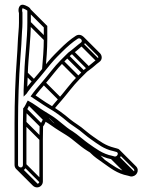

<svg xmlns="http://www.w3.org/2000/svg" viewBox="-20 -687 654 825"><path d="M57.5 22V-159C57.5 -249.1 60.9 -351 67.5 -436.4C71.2 -484.1 72.6 -507.7 74.5 -549.7C75.8 -564.4 76.5 -577.4 76.5 -589V-633.5C73.3 -641 75.8 -651.1 77.3 -651.8C80.2 -651 94.2 -644.3 97.5 -641.3V-589C97.5 -518 86.7 -444.9 84.5 -371.7C83.8 -349.5 82.8 -325.7 81.5 -300.4V-300.2L81.5 -271.9L94.3 -284.7C96.2 -286.6 98.5 -290.9 98.7 -291.5C122.1 -323.1 147.4 -349.4 171.9 -380.4C187.9 -400.6 208.5 -425.9 225.8 -443.2L248.3 -465.7C268.1 -485.5 292.1 -506.6 314 -520.7C324.8 -527.6 339.1 -511.4 326.7 -503.2C310.9 -491.8 301.2 -482.1 285.4 -469.9C277.1 -464.4 269.8 -458.1 263.4 -451L240.7 -428.3C213.3 -401 186.9 -364.3 162.3 -335.9C144.7 -315.6 126.7 -294.9 111.4 -272.8C137.5 -256.5 158.3 -240.7 185.2 -224.5C217.8 -206.2 244.4 -186.2 271.1 -163.3C281.6 -154.3 293.8 -147.3 303.6 -139.9L320.7 -127.9C339 -113.6 350.8 -102.3 371.7 -87.8C399.7 -68.4 425.8 -46.3 467.3 -37.7L478.5 -34.6C492.6 -32.7 485.2 -13.4 473.4 -14.4L462.7 -17.3C419.6 -25.9 391.9 -48.5 359.3 -71.1C338.8 -85.8 328.5 -96 308.4 -111.1L291.2 -123.2C259.2 -141.9 235.7 -168.8 202 -189.9C180.1 -203.5 157.6 -216.8 138.9 -230.5C126.7 -239.6 113.2 -247.3 99.3 -255.1C92 -242.9 86.5 -227 79.6 -221.8C78.9 -199.4 78.5 -177.4 78.5 -160V22C78.5 27.6 75 32.5 69.8 32.5C63.8 32.5 57.5 27.9 57.5 22ZM52.5 -437.6C45.9 -351.4 42.5 -249.7 42.5 -159V22C42.5 35.9 54.7 47.5 68.5 47.5C82.7 47.5 93.5 35.4 93.5 22V-160C93.5 -175.8 93.8 -193.6 94.4 -214.6C99 -219.4 102.4 -227.5 105.3 -234.5C112.8 -230.1 122.5 -224 130.1 -218.5C149.6 -204.1 172.4 -190.7 194 -177.1C225.6 -157.4 249.4 -131.7 282.8 -110.8L299.6 -98.9C318.6 -84.7 329 -74.1 350.7 -58.9C382 -36.9 411.1 -11.8 459.4 -2.7L470.5 0.4C495.2 4 511.1 -25.6 493.7 -43.1C490.4 -46.4 488.8 -47.8 481 -49.5L470.7 -52.3C432.6 -61.8 410.2 -79.5 380.3 -100.2C360.1 -114.1 348.8 -125 329.6 -139.9L329.5 -140L312.4 -152.1C301.8 -159.5 289.8 -167.1 280.9 -174.7C253.8 -197.9 225.7 -218.4 192.8 -237.5C171 -250 154.8 -262.8 132.7 -277.1C144.6 -293.1 159.6 -309.9 173.7 -326.1C198.9 -355.2 225.2 -391.6 251.3 -417.7L274.4 -440.8C280 -447.1 286.6 -452.7 294.2 -457.8C311.6 -469 321 -480.6 335.3 -490.8C364.2 -510.1 332.6 -550.1 306 -533.3C282.5 -518.5 258.5 -497.1 237.7 -476.3L215.2 -453.8C197.2 -435.8 176.1 -409.9 160.1 -389.6C140 -364.2 118.2 -340.9 97.2 -314.3C98.1 -332.7 99 -353.5 99.5 -371.3C101.6 -443.2 112.5 -516.5 112.5 -589V-643C112.5 -656 88.1 -664.7 81.2 -666.3C62.5 -670.7 55.7 -647.6 61.5 -630.6V-589C61.5 -578 60.8 -565.2 59.5 -550.7C55.7 -508.4 56.2 -485.6 52.5 -437.6ZM63.2 45.3 133.9 116 144.5 105.4 73.8 34.7ZM80.7 27.3 151.4 98 162 87.4 91.3 16.7ZM80.7 -154.7 151.4 -84 162 -94.6 91.3 -165.3ZM81.7 -212.7 152.4 -142 163 -152.6 92.3 -223.3ZM96.7 -239.7 167.4 -169 178 -179.6 107.3 -250.3ZM129.2 -219.2 199.9 -148.5 210.5 -159.1 139.8 -229.8ZM192.7 -178.2 263.4 -107.5 274 -118.1 203.3 -188.8ZM349.7 -59.7 420.4 11 431 0.4 360.3 -70.3ZM455.7 -4.7 526.4 66 537 55.4 466.3 -15.3ZM466.7 -1.7 537.4 69 548 58.4 477.3 -12.3ZM480.7 -4.7 551.4 66 562 55.4 491.3 -15.3ZM162.7 -325.7 233.4 -255 244 -265.6 173.3 -336.3ZM240.7 -417.7 311.4 -347 322 -357.6 251.3 -428.3ZM263.7 -440.7 334.4 -370 345 -380.6 274.3 -451.3ZM284.7 -458.7 355.4 -388 366 -398.6 295.3 -469.3ZM325.7 -491.7 396.4 -421 407 -431.6 336.3 -502.3ZM83.7 -294.7 87.5 -290.8 98.1 -301.5 94.3 -305.3ZM86.7 -366.2 120.7 -332.2 131.3 -342.8 97.3 -376.8ZM99.7 -583.7 170.4 -513 181 -523.6 110.3 -594.3ZM99.7 -637.7 168.2 -569.2 168.2 -518.3C168.2 -475.6 164.3 -432.2 160.7 -388.5L175.7 -387.3C179.3 -430.9 183.2 -474.7 183.2 -518.3L183.2 -575.4L110.3 -648.3ZM328 -518.7 398.7 -448C403.4 -443.2 404.1 -437.1 397.5 -432.5C381.5 -421.3 371.9 -411.4 356.1 -399.2C347.8 -393.6 340.5 -387.3 334.1 -380.3L311.4 -357.6C284.1 -330.2 257.7 -293.6 233 -265.2C222 -252.5 210.3 -239.4 199.6 -226L211.3 -216.6C221.7 -229.6 233.2 -242.5 244.4 -255.4C269.6 -284.5 295.9 -320.9 322 -347L345.2 -370.1C350.7 -376.4 357.3 -382 364.9 -387C382 -398.9 391.6 -409.9 406 -420.1C421.5 -430.5 419 -448.9 409.3 -458.6L338.6 -529.3ZM483 -32.5 553.8 38.2C561.6 46 553.6 57.1 544.1 56.3L533.4 53.4C490.4 45.2 462.5 22 430 -0.4C409.8 -14.9 398.6 -25.7 379.6 -40L309.3 -110.3L298.7 -99.7L369.8 -28.6C386.9 -11.5 399.7 -3.7 421.4 11.8C452.8 33.6 481.8 58.9 530.1 68L541.2 71.1C565.7 74 582.2 45.4 564.4 27.6L493.7 -43.1ZM282.6 -112.6C263.2 -125.7 231 -144.2 209.6 -159.8C197.4 -168.8 183.9 -176.6 170 -184.4C162.7 -172.2 157.2 -156.3 150.3 -151.1C149.6 -128.7 149.2 -106.7 149.2 -89.3V92.7C149.2 98.3 144.4 103.2 139.2 103.2C136.5 103.2 133.6 101.9 131.4 99.7L60.7 29L50.1 39.6L120.8 110.3C125.5 115 132 118.2 139.2 118.2C153.4 118.2 164.2 106.2 164.2 92.7V-89.3C164.2 -105.1 164.5 -122.9 165.1 -143.9C169.7 -148.7 173.1 -156.8 176 -163.8C183.5 -159.4 193.2 -153.3 200.8 -147.7C220.3 -133.4 243.1 -120 264.7 -106.4C296.3 -86.7 320.3 -60.8 353.7 -39.9L409.6 -5L292.3 -122.3Z"/></svg>

Font: CiSf OpenHand
Style: Gls
Weight: 400
Foundry: Cannot Into Space Fonts
Version: Version 0.7892